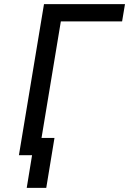

<svg xmlns="http://www.w3.org/2000/svg" viewBox="-20 -755 640 934"><path d="M110 159 136 0H72L194 -735H588L574 -651H276L182 -84H245L205 159Z"/></svg>

Font: Iosevka Curly MdExObl
Style: Regular
Weight: 500
Width: 7
Italic angle: -9°
Monospace: yes
Designer: Belleve Invis
Foundry: Belleve Invis
Version: Version 11.1.0; ttfautohint (v1.8.3)